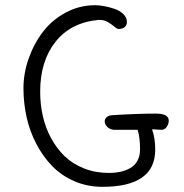

<svg xmlns="http://www.w3.org/2000/svg" viewBox="-20 -703 706 735"><path d="M506.8 -206.1H415Q399.9 -208 390.4 -217.5Q380.9 -227.1 380.9 -238.8Q380.9 -248 388.7 -254.9Q396.5 -261.7 412.1 -262.2Q505.9 -268.1 576.2 -268.1Q626 -268.1 626 -241.2Q626 -229 618.4 -217.5Q610.8 -206.1 599.1 -206.1Q594.7 -206.1 582.3 -207Q569.8 -208 562 -208Q574.2 -175.3 574.2 -129.9Q574.2 12.2 372.1 12.2Q314.9 12.2 265.4 -9Q215.8 -30.3 180.4 -66.7Q145 -103 119.6 -151.1Q94.2 -199.2 82 -253.7Q69.8 -308.1 69.8 -365.2Q69.8 -423.3 90.1 -480.2Q110.4 -537.1 145.3 -582.3Q180.2 -627.4 232.4 -655.3Q284.7 -683.1 344.2 -683.1Q358.9 -683.1 377.9 -679.7Q397 -676.3 417.5 -669.4Q438 -662.6 451.9 -649.4Q465.8 -636.2 465.8 -619.1Q465.8 -594.7 436 -591.8Q428.2 -591.8 418.2 -600.6Q408.2 -609.4 393.3 -618.2Q378.4 -627 358.9 -627Q251 -617.2 192.4 -543Q133.8 -468.8 133.8 -352.1Q133.8 -304.2 143.8 -259.3Q153.8 -214.4 175.3 -174.6Q196.8 -134.8 227.3 -105.2Q257.8 -75.7 301.5 -58.3Q345.2 -41 397 -41Q420.9 -41 440.9 -45.4Q460.9 -49.8 478.5 -59.6Q496.1 -69.3 506.1 -87.6Q516.1 -106 516.1 -130.9Q516.1 -177.2 506.8 -206.1Z"/></svg>

Font: Zhizn
Style: Regular
Weight: 400
Designer: Peter Zharnov
Foundry: Peter Zharnov
Version: Version 1.000